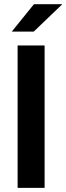

<svg xmlns="http://www.w3.org/2000/svg" viewBox="-20 -911 322 931"><path d="M65.4 -690.4H196.3V0H65.4ZM144.5 -890.6H282.2L143.6 -757.8H37.1Z"/></svg>

Font: DINish
Style: Bold
Weight: 700
Designer: Bert Driehuis
Foundry: Playbeing
Version: Version 3.008; git-95204e4c-release